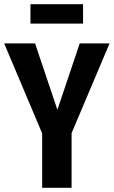

<svg xmlns="http://www.w3.org/2000/svg" viewBox="-27 -900 545 920"><path d="M316 -262V0H175V-261L-7 -692H141L248 -374L355 -692H498ZM119 -787V-880H371V-787Z"/></svg>

Font: Fira Sans Compressed SemiBold
Style: Regular
Weight: 600
Width: 1
Designer: bBox Type GmbH & Carrois Corporate GbR & Edenspiekermann AG
Foundry: bBox Type GmbH & Carrois Corporate GbR & Edenspiekermann AG
Version: Version 4.301